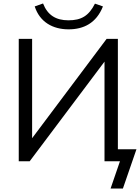

<svg xmlns="http://www.w3.org/2000/svg" viewBox="-20 -929 806 1106"><path d="M88 0H151L582 -574V0H671L617 157H688L766 -69H659V-705H594L165 -133V-705H88ZM375 -760C462 -760 535 -796 573 -892L527 -908C491 -837 448 -812 374 -812C302 -812 254 -842 228 -909L180 -892C209 -802 284 -760 375 -760Z"/></svg>

Font: Poppy and Pepper
Style: Regular
Weight: 400
Designer: Thy Ha
Foundry: Thy Ha
Version: Version 0.001;Glyphs 3.2 (3227)